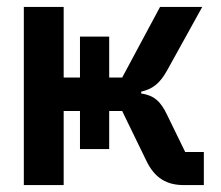

<svg xmlns="http://www.w3.org/2000/svg" viewBox="-20 -536 640 556"><path d="M211.6 -104.4H296.2V-214.5H333.8L402.7 -72.8C427.9 -18.5 464.5 0 512.8 0H570.3V-95.9H516.3L464.5 -202.1C445.3 -243.3 425.4 -259.9 388.8 -265.3V-270.6C420.8 -278.1 442.1 -292.6 464.1 -332.4L565.7 -516H443.5L333.8 -311.4H296.2V-430H211.6V-311.4H164.4V-516H49V0H164.4V-214.5H211.6Z"/></svg>

Font: Margiela Mono SemiBold
Style: Regular
Weight: 600
Designer: Mike Abbink, Paul van der Laan, Pieter van Rosmalen
Foundry: Bold Monday
Version: Version 2.003 2021